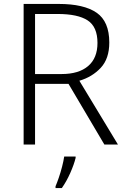

<svg xmlns="http://www.w3.org/2000/svg" viewBox="-20 -734 640 975"><path d="M278 -714Q406 -714 470.5 -669.5Q535 -625 535 -518Q535 -436 491.5 -389.5Q448 -343 383 -324L579 0H510L328 -308H158V0H100V-714ZM273 -663H158V-358H293Q380 -358 427.5 -398.5Q475 -439 475 -516Q475 -598 425 -630.5Q375 -663 273 -663ZM364 68Q356 101 337 144Q318 187 294 221H262V212Q269 196 278.5 168.5Q288 141 295.5 111.5Q303 82 306 61H364Z"/></svg>

Font: Noto Traditional Nushu Light
Style: Regular
Weight: 300
Designer: LIU Zhao
Foundry: LiuZhao Studio
Version: Version 2.003; ttfautohint (v1.8.4.7-5d5b)